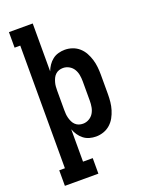

<svg xmlns="http://www.w3.org/2000/svg" viewBox="-173 -817 846 1115"><g transform="rotate(-20 250.0 -260.0)"><path d="M28 215V119H63V-639H28V-735H175V-439Q182 -458 193.5 -475Q205 -492 221 -504.5Q237 -517 257 -522.5Q277 -528 297 -528Q321 -528 344 -520Q367 -512 385 -496Q403 -480 414.5 -459Q426 -438 433 -415Q440 -392 442.5 -368Q445 -344 445 -320V-200Q445 -176 442.5 -152Q440 -128 433 -105Q426 -82 414.5 -61Q403 -40 385 -24Q367 -8 344 0Q321 8 297 8Q277 8 257 2.5Q237 -3 221 -15.5Q205 -28 193.5 -45Q182 -62 175 -81V119H235V215ZM251 -88Q271 -88 288.5 -98Q306 -108 316 -124.5Q326 -141 329.5 -160.5Q333 -180 333 -200V-320Q333 -340 329.5 -359.5Q326 -379 316 -395.5Q306 -412 288.5 -422Q271 -432 251 -432Q238 -432 226 -428Q214 -424 204.5 -415Q195 -406 189.5 -394.5Q184 -383 180.5 -370.5Q177 -358 176 -345.5Q175 -333 175 -320V-200Q175 -187 176 -174.5Q177 -162 180.5 -149.5Q184 -137 189.5 -125.5Q195 -114 204.5 -105Q214 -96 226 -92Q238 -88 251 -88Z"/></g></svg>

Font: Iosevka Gothic
Style: Bold
Weight: 700
Monospace: yes
Designer: Belleve Invis
Foundry: Belleve Invis
Version: Version 15.5.1; ttfautohint (v1.8.4)